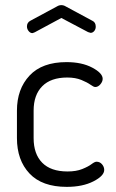

<svg xmlns="http://www.w3.org/2000/svg" viewBox="-20 -721 451 748"><path d="M219 -651 115 -595Q114 -595 112 -594Q108 -592 106 -592Q98 -592 91.5 -600Q85 -608 85 -618Q85 -633 98 -640L202 -696Q210 -701 219 -701Q228 -701 236 -696L340 -640Q353 -634 353 -617Q353 -607 347 -600Q341 -593 333 -593Q332 -593 323 -596ZM240 7Q144 7 95 -45Q46 -97 46 -183V-290Q46 -374 95 -426.5Q144 -479 239 -479Q299 -479 339.5 -457.5Q380 -436 380 -414Q380 -403 371 -392.5Q362 -382 351 -382Q345 -382 332.5 -391Q320 -400 297 -409.5Q274 -419 242 -419Q178 -419 144.5 -385Q111 -351 111 -290V-183Q111 -121 144.5 -87Q178 -53 243 -53Q277 -53 300.5 -62.5Q324 -72 336.5 -81.5Q349 -91 356 -91Q369 -91 377.5 -81Q386 -71 386 -59Q386 -36 344 -14.5Q302 7 240 7Z"/></svg>

Font: Dosis
Style: Regular
Weight: 400
Designer: Edgar Tolentino, Pablo Impallari, Igino Marini
Foundry: Edgar Tolentino, Pablo Impallari, Igino Marini
Version: Version 1.007